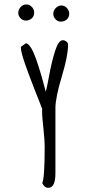

<svg xmlns="http://www.w3.org/2000/svg" viewBox="-20 -850 408 883"><path d="M97.7 -755.4Q115.2 -755.4 126.2 -765.6Q137.2 -775.9 137.2 -792Q137.2 -806.6 126.5 -818.1Q115.7 -829.6 101.6 -829.6Q86.4 -829.6 75.2 -817.9Q64 -806.2 64 -791Q64 -777.3 74.2 -766.4Q84.5 -755.4 97.7 -755.4ZM258.8 -750.5Q276.4 -750.5 287.4 -760.7Q298.3 -771 298.3 -787.1Q298.3 -801.8 287.6 -813.2Q276.9 -824.7 262.7 -824.7Q247.6 -824.7 236.3 -813Q225.1 -801.3 225.1 -786.1Q225.1 -772.5 235.4 -761.5Q245.6 -750.5 258.8 -750.5ZM264.6 -499.5Q293 -593.3 293 -644Q293 -652.8 285.4 -658.9Q277.8 -665 268.6 -665Q249 -665 233.4 -615.7Q217.3 -564.9 206.1 -502.9Q194.8 -440.9 190.4 -428.2Q188 -437.5 179.4 -469.5Q170.9 -501.5 158.4 -541.3Q146 -581.1 134.8 -606.9Q115.7 -649.9 98.6 -650.9L76.2 -634.3V-628.9Q76.2 -611.3 94.7 -557.1Q110.4 -512.2 137 -443.6Q163.6 -375 173.8 -350.1V-324.2Q174.3 -310.1 180.2 -253.9Q185.5 -202.6 185.5 -177.7Q185.5 -30.8 174.3 -8.3Q184.1 13.7 202.1 13.7Q234.9 13.7 234.9 -53.2V-354.5Q235.4 -402.3 264.6 -499.5Z"/></svg>

Font: Amatica SC
Style: Bold
Weight: 400
Designer: Vernon Adams, Ben Nathan
Foundry: newtypography
Version: Version 2.000